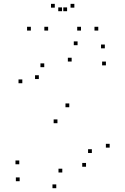

<svg xmlns="http://www.w3.org/2000/svg" viewBox="-20 -971 660 1011"><path d="M532 -716.5V-736.5H512V-716.5ZM388.5 -733V-753H368.5V-733ZM97.5 -532.7V-552.7H77.5V-532.7ZM282.5 -322.2V-342.2H262.5V-322.2ZM463.7 -165.3V-185.3H443.7V-165.3ZM433 -93V-113H413V-93ZM308 -62.7V-82.7H288V-62.7ZM81.5 -106V-126H61.5V-106ZM83.5 -16.8V-36.8H63.5V-16.8ZM276.3 20V0H256.3V20ZM557.5 -193.7V-213.7H537.5V-193.7ZM344.8 -406.3V-426.3H324.8V-406.3ZM184.5 -554.8V-574.8H164.5V-554.8ZM213 -617.3V-637.3H193V-617.3ZM357.3 -647V-667H337.3V-647ZM537.7 -626.8V-646.8H517.7V-626.8ZM233.5 -810V-830H213.5V-810ZM333.3 -912V-932H313.3V-912ZM306.7 -912V-932H286.7V-912ZM406.5 -810V-830H386.5V-810ZM497.5 -810V-830H477.5V-810ZM371.5 -930.7V-950.7H351.5V-930.7ZM268.5 -930.7V-950.7H248.5V-930.7ZM142.5 -810V-830H122.5V-810Z"/></svg>

Font: Monaspace Argon Dots Var
Style: Regular
Weight: 400
Designer: Riley Cran and the Lettermatic Team
Version: Version 1.100 (Monaspace Argon Dots)